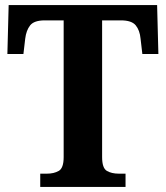

<svg xmlns="http://www.w3.org/2000/svg" viewBox="-20 -734 651 754"><path d="M138 0V-52H164Q192 -52 211 -63Q230 -74 230 -117V-654H156Q114 -654 98.5 -634.5Q83 -615 79 -582L72 -522H9L14 -714H597L602 -522H539L532 -582Q529 -615 513 -634.5Q497 -654 455 -654H381V-117Q381 -74 399.5 -63Q418 -52 447 -52H473V0Z"/></svg>

Font: Noto Serif Sinhala SemiCondensed
Style: Bold
Weight: 700
Width: 4
Designer: Jelle Bosma - Monotype Design Team
Foundry: Monotype Imaging Inc.
Version: Version 2.007; ttfautohint (v1.8.4.7-5d5b)